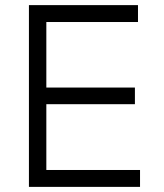

<svg xmlns="http://www.w3.org/2000/svg" viewBox="-20 -730 640 750"><path d="M93 0V-710H519V-644H161V-388H507V-323H161V-66H527V0Z"/></svg>

Font: Geist Mono Light
Style: Regular
Weight: 300
Monospace: yes
Designer: Basement.studio, Andrés Briganti, Mateo Zaragoza
Foundry: Basement.studio, Vercel, Andrés Briganti, Guido Ferreyra, Mateo Zaragoza
Version: Version 1.500; ttfautohint (v1.8.4.7-5d5b)